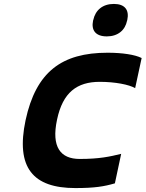

<svg xmlns="http://www.w3.org/2000/svg" viewBox="-20 -947 740 976"><path d="M667 -499 700 -652C667 -669 602 -679 527 -679C294 -679 163 -582 110 -336C59 -94 148 9 363 9C461 9 509 1 564 -15L596 -165C539 -151 486 -139 385 -139C288 -139 240 -199 270 -339C299 -477 371 -531 487 -531C565 -531 636 -517 667 -499ZM453 -842C443 -793 466 -762 523 -762C579 -762 616 -793 626 -842L627 -845C638 -896 615 -927 559 -927C502 -927 465 -896 454 -845Z"/></svg>

Font: LT Wave Mono Black
Style: Italic
Weight: 900
Designer: Daniel Lyons
Version: Version 2.5 (Glyphs App)